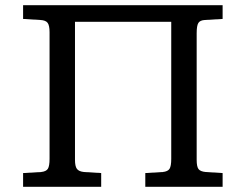

<svg xmlns="http://www.w3.org/2000/svg" viewBox="-20 -720 947 740"><path d="M69 0V-53L138 -57Q158 -59 164.5 -69.5Q171 -80 171 -108V-596Q171 -622 163.5 -632Q156 -642 135 -643L69 -647V-700H838V-647L770 -643Q751 -642 744.5 -631.5Q738 -621 738 -592V-104Q738 -78 745 -68.5Q752 -59 773 -57L838 -53V0H540V-53L607 -57Q627 -59 633.5 -69.5Q640 -80 640 -108V-636H269V-104Q269 -79 276.5 -69Q284 -59 304 -57L370 -53V0Z"/></svg>

Font: Literata 7pt
Style: Regular
Weight: 400
Designer: Latin by Veronika Burian and Jose Scaglione. Greek by Irene Vlachou. Cyrillic by Vera Evstafieva.
Foundry: TypeTogether
Version: Version 3.002